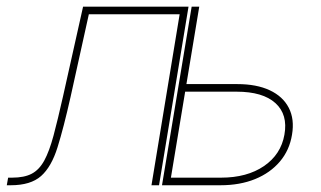

<svg xmlns="http://www.w3.org/2000/svg" viewBox="-47 -549 950 569"><path d="M-26.9 0 -22.9 -22.5H-11.2Q24.9 -22.5 47.1 -34.2Q69.3 -45.9 84.2 -73.2Q99.1 -100.6 111.6 -147Q124 -193.4 139.6 -262.7L199.2 -529.3H511.7L424.3 0H401.9L485.4 -506.8H216.3L162.1 -261.7Q141.6 -170.4 123.5 -112.5Q105.5 -54.7 74.7 -27.3Q43.9 0 -15.1 0ZM495.6 -299.8H655.8Q713.4 -299.8 752.4 -281.5Q791.5 -263.2 808.8 -229.5Q826.2 -195.8 818.4 -149.9Q811 -104 782.5 -70.3Q753.9 -36.6 709 -18.3Q664.1 0 606.4 0H433.1L521 -529.3H543.5L459.5 -22.5H607.9Q685.1 -22.5 735.4 -56.9Q785.6 -91.3 795.9 -149.9Q806.6 -209.5 769.3 -243.4Q731.9 -277.3 654.3 -277.3H491.7Z"/></svg>

Font: Inter 24pt Thin
Style: Italic
Weight: 250
Italic angle: -9.3988°
Version: Version 4.001;git-66647c0bb